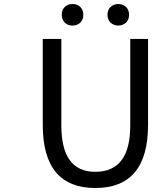

<svg xmlns="http://www.w3.org/2000/svg" viewBox="-20 -928 761 961"><path d="M194 -303V-733H287V-300Q287 -68 457 -68Q632 -68 632 -300V-733H721V-303Q721 13 457 13Q194 13 194 -303ZM343 -800Q319 -800 304 -815Q289 -830 289 -854Q289 -878 304 -893Q319 -908 343 -908Q367 -908 382 -893Q397 -878 397 -854Q397 -830 382 -815Q367 -800 343 -800ZM533 -815Q518 -830 518 -854Q518 -878 533 -893Q550 -908 572 -908Q594 -908 611 -893Q626 -878 626 -854Q626 -830 611 -815Q594 -800 572 -800Q550 -800 533 -815Z"/></svg>

Font: Source Han Sans Regular
Style: Regular
Weight: 400
Designer: Ryoko NISHIZUKA  (kana & ideographs); Paul D. Hunt (Latin, Greek & Cyrillic); Wenlong ZHANG  (bopomofo); Sandoll Communi
Foundry: Adobe Systems Incorporated
Version: Version 1.00 January 18, 2024, initial release